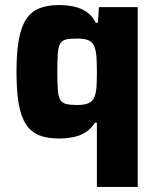

<svg xmlns="http://www.w3.org/2000/svg" viewBox="-20 -538 625 757"><path d="M362 199V-54H354Q338 -29 316 -15.5Q294 -2 267.5 3Q241 8 211 8Q166 8 134.5 -4.5Q103 -17 83 -47Q63 -77 54 -127.5Q45 -178 45 -255Q45 -332 54.5 -383Q64 -434 84 -463.5Q104 -493 136 -505.5Q168 -518 212 -518Q242 -518 269.5 -512.5Q297 -507 320 -492Q343 -477 358 -448H366L370 -510H523V199ZM284 -124Q314 -124 330 -131.5Q346 -139 353 -158Q359 -172 360.5 -196Q362 -220 362 -255Q362 -292 360 -317.5Q358 -343 350 -359Q342 -374 327 -380Q312 -386 284 -386Q257 -386 241 -382.5Q225 -379 217.5 -366.5Q210 -354 208 -327.5Q206 -301 206 -255Q206 -209 208 -183Q210 -157 217.5 -144.5Q225 -132 241 -128Q257 -124 284 -124Z"/></svg>

Font: Saira Thin
Style: Bold
Weight: 700
Version: Version 1.101